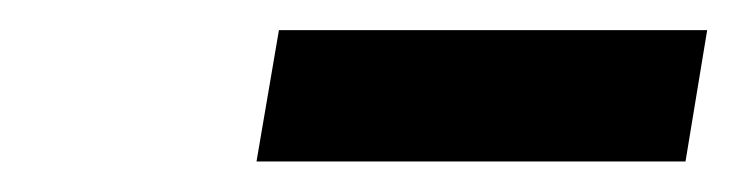

<svg xmlns="http://www.w3.org/2000/svg" viewBox="-20 -755 489 125"><path d="M440.4 -735.4 426.3 -649.9H147L161.6 -735.4Z"/></svg>

Font: Inter Semi Bold
Style: Italic
Weight: 600
Italic angle: -9.39999°
Designer: Rasmus Andersson
Foundry: rsms
Version: Version 4.000;git-3c8e0fc